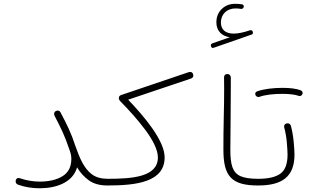

<svg xmlns="http://www.w3.org/2000/svg" viewBox="-20 -983 1656 1013"><path d="M63 -31.2C62.5 -29.8 62.5 -27.8 62.5 -26.4C62.5 -20.5 65.4 -12.2 74.7 -8.8C113.3 4.9 150.4 10.3 189.9 10.3C277.3 10.3 364.3 -20.5 386.7 -100.1C402.3 -73.2 422.9 -50.8 447.8 -32.2C472.7 -13.7 505.9 -4.4 546.9 -4.4H547.4C559.1 -4.4 564.9 -10.3 564.9 -22C564.9 -33.7 559.1 -39.6 547.4 -39.6H546.9C512.2 -40 484.9 -47.9 463.9 -64C422.4 -95.2 399.9 -150.4 378.4 -210.9C355 -282.7 334 -324.2 299.3 -390.1C294.9 -399.4 287.1 -399.4 283.7 -399.4C280.3 -399.4 277.3 -398.4 274.4 -397C266.1 -392.6 265.6 -384.8 265.6 -381.3C265.6 -378.4 266.1 -375.5 267.6 -372.6C284.7 -339.8 299.3 -311 310.5 -286.1C321.8 -261.2 333 -232.4 344.2 -199.2C345.2 -196.8 346.2 -194.3 346.7 -191.9L347.7 -189C353 -175.3 356.4 -160.6 356.4 -145C356.4 -102.5 340.8 -72.3 309.6 -53.2C278.3 -34.2 238.3 -24.9 189.9 -24.9C154.3 -24.9 119.6 -30.8 85.4 -42.5C82.5 -43.5 80.1 -43.9 77.6 -43.9C70.3 -43.9 65.4 -39.6 63 -31.2Z M529.8 -22C529.8 -12.2 537.6 -4.4 547.4 -4.4C702.1 -4.4 848.6 -23.4 848.6 -152.8C848.6 -242.2 739.3 -370.1 656.2 -457L986.8 -568.4C995.6 -571.3 1000 -576.7 1000 -584C1000 -585.9 999.5 -588.4 999 -590.8C996.6 -599.1 991.2 -603.5 983.9 -603.5C981.4 -603.5 978.5 -603 975.1 -602.1L620.1 -481.9C611.3 -479.5 606.9 -473.6 606.9 -464.4C606.9 -458 610.4 -453.6 615.7 -447.8C656.7 -406.2 704.6 -354 745.1 -299.8C785.6 -245.6 813 -193.4 813 -152.3C813 -49.3 678.7 -39.6 547.4 -39.6C535.6 -39.6 529.8 -33.7 529.8 -22Z M1093.3 -738.8C1095.2 -732.9 1098.6 -730 1103 -730C1104.5 -730 1106.4 -730.5 1108.9 -731.4L1306.6 -800.3C1312 -801.8 1314.5 -805.2 1314.5 -810.5C1314.5 -812 1314.5 -813.5 1314 -814.9C1312 -820.8 1306.6 -824.2 1302.7 -824.2C1301.3 -824.2 1300.3 -823.7 1298.8 -823.2C1264.2 -811.5 1235.4 -805.7 1212.9 -805.7C1171.4 -805.7 1145.5 -825.2 1145.5 -864.7C1145.5 -907.7 1177.2 -938.5 1222.2 -938.5C1230.5 -938.5 1246.1 -937.5 1252.4 -936H1253.9C1259.8 -936 1266.1 -941.4 1266.1 -947.8V-949.2C1266.1 -955.6 1262.7 -959 1255.9 -960.4C1246.6 -961.9 1230.5 -962.9 1220.7 -962.9C1191.9 -962.9 1168.5 -953.6 1149.9 -935.5C1130.9 -917 1121.6 -893.6 1121.6 -865.2C1121.6 -819.8 1150.4 -792 1192.9 -786.6L1100.6 -754.4C1095.2 -752 1092.3 -748.5 1092.3 -744.1C1092.3 -742.7 1092.8 -740.7 1093.3 -738.8ZM1158.7 -192.9C1158.7 -53.2 1201.2 -4.4 1341.8 -4.4H1342.3C1354 -4.4 1359.9 -10.3 1359.9 -22C1359.9 -33.7 1354 -39.6 1342.3 -39.6H1341.8C1300.3 -39.6 1269.5 -44.4 1248.5 -53.7C1206.5 -72.8 1195.3 -115.2 1195.3 -193.4C1195.3 -252 1195.8 -310.5 1196.8 -368.7C1197.3 -426.8 1197.8 -480 1197.8 -527.8V-575.2C1197.3 -585 1189.9 -592.3 1180.7 -592.3H1179.2C1168 -592.3 1162.1 -586.4 1162.1 -574.2C1162.6 -555.2 1162.6 -535.6 1162.6 -515.6C1162.6 -471.2 1162.1 -420.9 1160.6 -364.7C1159.2 -308.6 1158.7 -251 1158.7 -192.9Z M1324.7 -22C1324.7 -12.2 1332.5 -4.4 1342.3 -4.4C1469.2 -4.4 1533.7 -51.3 1533.7 -167C1533.7 -184.1 1532.2 -207.5 1529.3 -237.3C1526.4 -266.6 1521.5 -293.5 1515.1 -318.4C1512.7 -327.6 1504.4 -332.5 1498 -332.5C1496.6 -332.5 1495.1 -332.5 1493.7 -332C1483.9 -330.1 1479 -324.7 1479 -315.4C1479 -314 1479 -312.5 1479.5 -311C1485.8 -287.1 1490.7 -261.2 1493.2 -232.9C1495.6 -204.1 1497.1 -182.1 1497.1 -167C1497.1 -118.2 1484.4 -85 1459.5 -66.9C1434.6 -48.8 1395.5 -39.6 1342.3 -39.6C1330.6 -39.6 1324.7 -33.7 1324.7 -22ZM1327.6 -481.9C1331.1 -474.6 1337.9 -471.2 1343.3 -471.2C1344.7 -471.2 1346.2 -471.2 1347.7 -471.7C1377 -482.9 1424.3 -487.8 1469.7 -487.8C1504.4 -487.8 1537.1 -484.4 1556.2 -477.1C1557.6 -476.6 1559.6 -476.1 1561 -476.1C1564.9 -476.1 1570.8 -478.5 1574.7 -484.9C1576.2 -487.3 1576.7 -489.3 1576.7 -491.7C1576.7 -495.6 1575.2 -502.4 1567.4 -506.3C1543.9 -515.6 1508.8 -519.5 1469.7 -519.5C1423.3 -519.5 1372.6 -513.7 1337.9 -501.5C1330.6 -499 1326.7 -494.6 1326.7 -488.3C1326.7 -486.3 1327.1 -484.4 1327.6 -481.9Z"/></svg>

Font: Mikhak ExtraLight
Style: Regular
Weight: 200
Designer: Amin Abedi
Version: Version 3.2